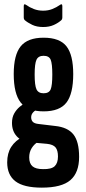

<svg xmlns="http://www.w3.org/2000/svg" viewBox="-20 -670 395 881"><path d="M172 191Q89 191 51 162Q13 133 13 75Q13 33 31.5 4Q50 -25 87 -44L156 -20Q137 -9 125.5 9.5Q114 28 114 52Q114 80 129 93Q144 106 177 106Q216 107 231 92.5Q246 78 246 48Q246 20 235 6.5Q224 -7 196 -10L118 -17Q78 -21 56.5 -45Q35 -69 35 -106Q35 -131 45 -149Q55 -167 70.5 -180Q86 -193 102 -202L159 -171Q142 -165 132.5 -155Q123 -145 123 -132Q123 -119 130.5 -111Q138 -103 158 -101L233 -92Q291 -86 317 -53Q343 -20 343 50Q343 122 303 156.5Q263 191 172 191ZM180 -159Q107 -159 75 -199.5Q43 -240 43 -330Q43 -418 75 -457.5Q107 -497 180 -497Q254 -497 285 -457.5Q316 -418 316 -330Q316 -240 285 -199.5Q254 -159 180 -159ZM180 -242Q205 -242 212.5 -260Q220 -278 220 -328Q220 -378 212.5 -396Q205 -414 180 -414Q156 -414 147.5 -396Q139 -378 139 -328Q139 -278 147.5 -260Q156 -242 180 -242ZM178 -546Q149 -546 128 -556Q107 -566 93 -578Q89 -582 89 -589V-642Q89 -649 92 -650Q95 -651 99 -648Q116 -636 135.5 -628.5Q155 -621 178 -621Q201 -621 220 -628.5Q239 -636 256 -648Q260 -651 263 -650Q266 -649 266 -642V-589Q266 -582 262 -578Q248 -565 227 -555.5Q206 -546 178 -546Z"/></svg>

Font: Sofia Sans Extra Condensed
Style: Bold
Weight: 700
Designer: Botio Nikoltchev, Ani Petrova
Foundry: lettersoup
Version: Version 4.101